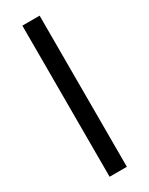

<svg xmlns="http://www.w3.org/2000/svg" viewBox="-206 -639 673 865"><g transform="rotate(-30 130.0 -206.0)"><path d="M85 -598.6Q107.4 -598.6 174.8 -598.6Q174.8 -402.3 174.8 187.5Q152.3 187.5 85 187.5Q85 157.2 85 110.4Q85 -27.3 85 -303.7Q85 -377.9 85 -598.6Z"/></g></svg>

Font: Noto Sans Hebrew DECATHLON 
Style: Regular
Weight: 400
Designer: Monotype Design team
Version: Version 1.03 uh